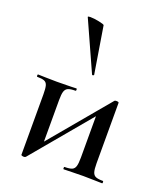

<svg xmlns="http://www.w3.org/2000/svg" viewBox="-137 -822 787 922"><g transform="rotate(20 257.0 -361.0)"><path d="M80 4V-305Q80 -335 76 -349.5Q72 -364 60 -369Q48 -374 23 -374Q21 -374 21 -380Q21 -386 23 -386Q46 -386 59 -385L119 -384L192 -385Q203 -386 219 -386Q222 -386 222 -380Q222 -374 219 -374Q193 -374 181 -368.5Q169 -363 164.5 -349Q160 -335 160 -305V-73L126 -52L409 -390Q412 -395 420 -395Q433 -395 433 -390V-81Q433 -51 437.5 -36.5Q442 -22 454 -17Q466 -12 491 -12Q493 -12 493 -6Q493 0 491 0Q463 0 448 -1L394 -2L337 -1Q321 0 294 0Q292 0 292 -6Q292 -12 294 -12Q320 -12 332 -17Q344 -22 348.5 -36.5Q353 -51 353 -81V-318L391 -338L104 5Q101 9 94 9Q89 9 84.5 7.5Q80 6 80 4ZM165 -731Q184 -731 210.5 -725.5Q237 -720 238 -716L277 -476Q277 -474 272.5 -472.5Q268 -471 267 -474L153 -727Q152 -731 165 -731Z"/></g></svg>

Font: Cormorant Garamond SemiBold
Style: Regular
Weight: 600
Designer: Christian Thalmann (Catharsis Fonts)
Foundry: Catharsis Fonts
Version: Version 4.000